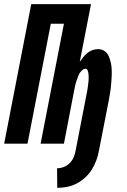

<svg xmlns="http://www.w3.org/2000/svg" viewBox="-39 -690 609 922"><path d="M236 212 235 118Q251 118 267 112Q283 106 295.5 93.5Q308 81 314.5 65.5Q321 50 324 34L375 -229Q377 -238 378.5 -246.5Q380 -255 381.5 -264Q383 -273 384 -282Q385 -291 386 -299.5Q387 -308 387 -317Q387 -326 386 -334.5Q385 -343 382 -351.5Q379 -360 371 -360Q364 -360 357.5 -354.5Q351 -349 346.5 -343Q342 -337 339 -330Q336 -323 333.5 -316Q331 -309 328.5 -302Q326 -295 324 -288Q322 -281 321 -274Q320 -267 318 -260L268 0H156L268 -576H205L93 0H-19L111 -670H398L344 -393Q352 -405 361 -416Q370 -427 381 -436Q392 -445 405.5 -449.5Q419 -454 432 -454Q450 -454 463.5 -444.5Q477 -435 483.5 -419.5Q490 -404 493.5 -387.5Q497 -371 497.5 -353.5Q498 -336 497 -318Q496 -300 494.5 -282.5Q493 -265 490 -247Q487 -229 484 -211L436 34Q432 57 423.5 80Q415 103 402 124Q389 145 370 162.5Q351 180 328.5 191.5Q306 203 282.5 207.5Q259 212 236 212Z"/></svg>

Font: Lode Term
Style: Bold Italic
Weight: 700
Italic angle: -11°
Monospace: yes
Designer: Belleve Invis
Foundry: Belleve Invis
Version: Version 29.2.0